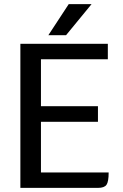

<svg xmlns="http://www.w3.org/2000/svg" viewBox="-20 -913 600 933"><path d="M508 -75Q508 -30 497.5 -15Q487 0 456 0H79V-700H504V-625H179V-397H456V-321H179V-75ZM314 -893H425L301 -742H215Z"/></svg>

Font: Krub Medium
Style: Regular
Weight: 500
Designer: Ekaluck Peanpanawate
Foundry: Cadson Demak Co.,Ltd.
Version: Version 1.000; ttfautohint (v1.6)